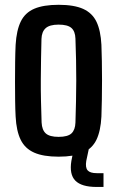

<svg xmlns="http://www.w3.org/2000/svg" viewBox="-20 -628 476 780"><path d="M218 8.5Q156 8.5 118.8 -8Q81.5 -24.5 64 -60.2Q46.5 -96 43.5 -154.5Q42 -181 41.5 -218.2Q41 -255.5 41 -296.5Q41 -337.5 41.5 -376.5Q42 -415.5 43.5 -446Q47 -505 64.5 -540.8Q82 -576.5 119.2 -592.5Q156.5 -608.5 218 -608.5Q281 -608.5 318 -591.8Q355 -575 372 -539.5Q389 -504 392 -446Q393 -417 393.8 -379.8Q394.5 -342.5 394.5 -302.2Q394.5 -262 393.8 -223.5Q393 -185 392 -154.5Q389 -96 371.8 -60.2Q354.5 -24.5 317.5 -8Q280.5 8.5 218 8.5ZM218 -72Q255.5 -72 270.5 -86.2Q285.5 -100.5 286.5 -130Q288 -175 288.8 -217.2Q289.5 -259.5 289.8 -300.8Q290 -342 289 -384Q288 -426 286.5 -471Q285.5 -501 270 -514.5Q254.5 -528 218 -528Q181.5 -528 165.5 -513.5Q149.5 -499 148.5 -470Q147.5 -433 146.8 -391.8Q146 -350.5 145.8 -307Q145.5 -263.5 146.5 -219Q147.5 -174.5 149 -130.5Q150.5 -100 166 -86Q181.5 -72 218 -72ZM400.5 131.5H372.5Q311.5 131.5 286.2 106Q261 80.5 270 25.5L280.5 -26.5H341.5L330.5 25.5Q326 52.5 336 64Q346 75.5 373 75.5H400.5Z"/></svg>

Font: Big Shoulders Medium
Style: Regular
Weight: 500
Designer: Patric King
Foundry: XO Type Co
Version: Version 2.002